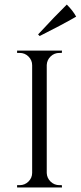

<svg xmlns="http://www.w3.org/2000/svg" viewBox="-20 -822 354 842"><path d="M154 -664 147 -671Q223 -753 273 -802Q300 -775 314 -749Q250 -712 154 -664ZM66 -10Q89 -10 105 -26Q121 -42 121 -64V-536Q121 -558 105 -574Q89 -590 66 -590H55V-600H252L251 -590H241Q218 -590 202 -574.5Q186 -559 185 -537V-63Q186 -41 202 -25.5Q218 -10 241 -10H251L252 0H55V-10Z"/></svg>

Font: Cinzel
Style: Regular
Weight: 400
Designer: Natanael Gama
Version: Version 1.001;PS 001.001;hotconv 1.0.56;makeotf.lib2.0.21325